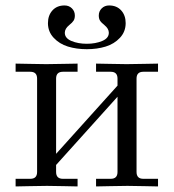

<svg xmlns="http://www.w3.org/2000/svg" viewBox="-20 -669 624 690"><path d="M36.1 1V-26.4H88.9Q113.3 -26.4 113.3 -50.8V-386.7Q113.3 -411.1 88.9 -411.1H36.1V-440.4Q37.6 -440.4 83.5 -439.5Q129.4 -438.5 146 -438.5Q162.6 -438.5 210 -439.5Q257.3 -440.4 258.8 -440.4V-411.1H206.1Q181.6 -411.1 181.6 -386.7V-116.2L402.3 -361.3V-386.7Q402.3 -411.1 377.9 -411.1H325.2V-440.4Q326.7 -440.4 372.6 -439.5Q418.5 -438.5 435.1 -438.5Q451.7 -438.5 499 -439.5Q546.4 -440.4 547.9 -440.4V-411.1H495.1Q470.7 -411.1 470.7 -386.7V-50.8Q470.7 -26.4 495.1 -26.4H547.9V1Q546.4 1 500.5 0Q454.6 -1 438 -1Q421.4 -1 374 0Q326.7 1 325.2 1V-26.4H377.9Q402.3 -26.4 402.3 -50.8V-321.3L181.6 -76.2V-50.8Q181.6 -26.4 206.1 -26.4H258.8V1Q257.3 1 211.4 0Q165.5 -1 148.9 -1Q132.3 -1 85 0Q37.6 1 36.1 1ZM152.3 -585.9Q152.3 -613.8 168.5 -631.6Q184.6 -649.4 211.9 -649.4Q228 -649.4 238.5 -638.9Q249 -628.4 249 -613.3Q249 -602.1 244.6 -595Q240.2 -587.9 228.5 -578.6Q212.9 -565.9 212.9 -551.3Q212.9 -531.7 236.8 -521.7Q260.7 -511.7 292 -511.7Q323.2 -511.7 347.2 -521.7Q371.1 -531.7 371.1 -551.3Q371.1 -565.9 355.5 -578.6Q343.8 -587.9 339.4 -595Q335 -602.1 335 -613.3Q335 -628.4 345.5 -638.9Q356 -649.4 372.1 -649.4Q399.4 -649.4 415.5 -631.6Q431.6 -613.8 431.6 -585.9Q431.6 -555.2 411.1 -533.2Q390.6 -511.2 359.9 -501.7Q329.1 -492.2 292 -492.2Q254.9 -492.2 224.1 -501.7Q193.4 -511.2 172.9 -533.2Q152.3 -555.2 152.3 -585.9Z"/></svg>

Font: Theano Old Style
Style: Regular
Weight: 400
Designer: Alexey Kryukov
Version: Version 2.00